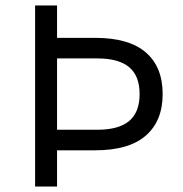

<svg xmlns="http://www.w3.org/2000/svg" viewBox="-20 -680 667 700"><path d="M327 -542Q450 -542 511.5 -489Q573 -436 573 -337Q573 -239 511.5 -185.5Q450 -132 327 -132H148V-207H335Q413 -207 451 -239Q489 -271 489 -337Q489 -403 451 -435Q413 -467 335 -467H148V-542ZM188 -660V0H108V-660Z"/></svg>

Font: Work Sans
Style: Regular
Weight: 400
Designer: Wei Huang
Foundry: Wei Huang
Version: Version 2.006; ttfautohint (v1.8.1.43-b0c9)